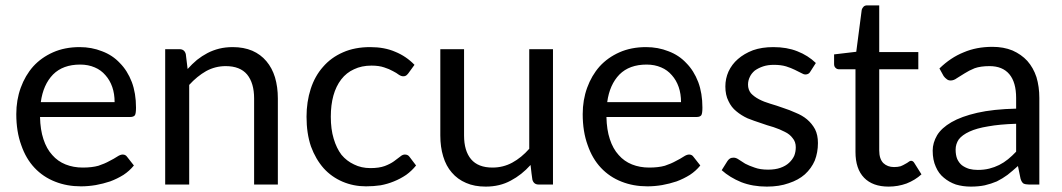

<svg xmlns="http://www.w3.org/2000/svg" viewBox="-20 -691 3978 719"><path d="M409.2 -308.6Q409.2 -339.8 400.4 -365.2Q391.6 -390.6 375 -409.2Q358.4 -428.7 335 -438.5Q310.5 -449.2 280.3 -449.2Q215.8 -449.2 178.7 -412.1Q141.6 -374 132.8 -308.6Q224.6 -308.6 409.2 -308.6ZM481.4 -71.3Q464.8 -50.8 442.4 -36.1Q418.9 -21.5 392.6 -11.7Q366.2 -2.9 338.9 2Q310.5 6.8 283.2 6.8Q230.5 6.8 186.5 -10.7Q141.6 -28.3 109.4 -62.5Q77.1 -96.7 59.6 -147.5Q41 -198.2 41 -263.7Q41 -316.4 57.6 -362.3Q74.2 -408.2 104.5 -442.4Q134.8 -475.6 178.7 -495.1Q222.7 -514.6 278.3 -514.6Q323.2 -514.6 362.3 -499Q401.4 -484.4 428.7 -455.1Q457 -426.8 473.6 -383.8Q489.3 -341.8 489.3 -288.1Q489.3 -266.6 485.4 -259.8Q480.5 -252.9 467.8 -252.9Q355.5 -252.9 129.9 -252.9Q130.9 -205.1 142.6 -169.9Q154.3 -133.8 175.8 -110.4Q196.3 -86.9 225.6 -75.2Q254.9 -63.5 290 -63.5Q324.2 -63.5 348.6 -70.3Q372.1 -78.1 389.6 -87.9Q407.2 -96.7 418.9 -104.5Q430.7 -112.3 439.5 -112.3Q450.2 -112.3 456.1 -103.5Q464.8 -92.8 481.4 -71.3Z M682.6 -432.6Q699.2 -451.2 717.8 -466.8Q736.3 -481.4 756.8 -492.2Q777.3 -502.9 800.8 -508.8Q824.2 -514.6 851.6 -514.6Q892.6 -514.6 924.8 -501Q956.1 -487.3 977.5 -461.9Q999 -436.5 1009.8 -401.4Q1020.5 -365.2 1020.5 -322.3Q1020.5 -214.8 1020.5 0Q998 0 931.6 0Q931.6 -81.1 931.6 -322.3Q931.6 -379.9 905.3 -412.1Q878.9 -443.4 825.2 -443.4Q786.1 -443.4 752 -424.8Q717.8 -405.3 688.5 -373Q688.5 -249 688.5 0Q666 0 598.6 0Q598.6 -79.1 598.6 -316.4Q598.6 -364.3 598.6 -506.8Q612.3 -506.8 652.3 -506.8Q670.9 -506.8 675.8 -488.3Q677.7 -469.7 682.6 -432.6Z M1508.8 -416Q1504.9 -411.1 1501 -408.2Q1497.1 -405.3 1490.2 -405.3Q1482.4 -405.3 1473.6 -411.1Q1464.8 -418 1451.2 -424.8Q1437.5 -432.6 1418.9 -438.5Q1399.4 -445.3 1371.1 -445.3Q1334 -445.3 1305.7 -431.6Q1277.3 -418.9 1257.8 -393.6Q1238.3 -368.2 1228.5 -333Q1218.8 -297.9 1218.8 -253.9Q1218.8 -207 1229.5 -171.9Q1240.2 -135.7 1258.8 -111.3Q1278.3 -87.9 1305.7 -75.2Q1333 -61.5 1367.2 -61.5Q1399.4 -61.5 1420.9 -69.3Q1441.4 -77.1 1455.1 -86.9Q1468.8 -96.7 1478.5 -104.5Q1487.3 -112.3 1496.1 -112.3Q1507.8 -112.3 1513.7 -103.5Q1521.5 -92.8 1538.1 -71.3Q1521.5 -50.8 1501 -36.1Q1479.5 -21.5 1455.1 -11.7Q1431.6 -2 1405.3 2.9Q1378.9 6.8 1350.6 6.8Q1303.7 6.8 1262.7 -10.7Q1221.7 -28.3 1192.4 -60.5Q1162.1 -94.7 1144.5 -142.6Q1127.9 -191.4 1127.9 -253.9Q1127.9 -309.6 1143.6 -358.4Q1159.2 -406.2 1189.5 -440.4Q1219.7 -475.6 1264.6 -495.1Q1308.6 -514.6 1366.2 -514.6Q1419.9 -514.6 1460 -497.1Q1501 -480.5 1532.2 -448.2Q1524.4 -437.5 1508.8 -416Z M2050.8 -506.8Q2050.8 -379.9 2050.8 0Q2037.1 0 1997.1 0Q1978.5 0 1973.6 -18.6Q1970.7 -37.1 1966.8 -73.2Q1933.6 -36.1 1892.6 -14.6Q1851.6 7.8 1798.8 7.8Q1756.8 7.8 1725.6 -5.9Q1693.4 -19.5 1671.9 -44.9Q1650.4 -69.3 1639.6 -105.5Q1628.9 -140.6 1628.9 -183.6Q1628.9 -229.5 1628.9 -322.3Q1628.9 -368.2 1628.9 -506.8Q1651.4 -506.8 1717.8 -506.8Q1717.8 -425.8 1717.8 -183.6Q1717.8 -126 1744.1 -94.7Q1770.5 -63.5 1824.2 -63.5Q1864.3 -63.5 1898.4 -82Q1932.6 -100.6 1961.9 -133.8Q1961.9 -257.8 1961.9 -506.8Q1983.4 -506.8 2050.8 -506.8Z M2530.3 -308.6Q2530.3 -339.8 2521.5 -365.2Q2512.7 -390.6 2496.1 -409.2Q2479.5 -428.7 2456.1 -438.5Q2431.6 -449.2 2401.4 -449.2Q2336.9 -449.2 2299.8 -412.1Q2262.7 -374 2253.9 -308.6Q2345.7 -308.6 2530.3 -308.6ZM2602.5 -71.3Q2585.9 -50.8 2563.5 -36.1Q2540 -21.5 2513.7 -11.7Q2487.3 -2.9 2460 2Q2431.6 6.8 2404.3 6.8Q2351.6 6.8 2307.6 -10.7Q2262.7 -28.3 2230.5 -62.5Q2198.2 -96.7 2180.7 -147.5Q2162.1 -198.2 2162.1 -263.7Q2162.1 -316.4 2178.7 -362.3Q2195.3 -408.2 2225.6 -442.4Q2255.9 -475.6 2299.8 -495.1Q2343.8 -514.6 2399.4 -514.6Q2444.3 -514.6 2483.4 -499Q2522.5 -484.4 2549.8 -455.1Q2578.1 -426.8 2594.7 -383.8Q2610.4 -341.8 2610.4 -288.1Q2610.4 -266.6 2606.4 -259.8Q2601.6 -252.9 2588.9 -252.9Q2476.6 -252.9 2251 -252.9Q2252 -205.1 2263.7 -169.9Q2275.4 -133.8 2296.9 -110.4Q2317.4 -86.9 2346.7 -75.2Q2376 -63.5 2411.1 -63.5Q2445.3 -63.5 2469.7 -70.3Q2493.2 -78.1 2510.7 -87.9Q2528.3 -96.7 2540 -104.5Q2551.8 -112.3 2560.5 -112.3Q2571.3 -112.3 2577.1 -103.5Q2585.9 -92.8 2602.5 -71.3Z M3014.6 -422.9Q3008.8 -412.1 2996.1 -412.1Q2989.3 -412.1 2979.5 -418Q2969.7 -422.9 2956.1 -429.7Q2942.4 -436.5 2923.8 -442.4Q2904.3 -448.2 2877.9 -448.2Q2855.5 -448.2 2837.9 -442.4Q2820.3 -436.5 2806.6 -426.8Q2793.9 -416 2788.1 -403.3Q2781.2 -389.6 2781.2 -374Q2781.2 -355.5 2792 -341.8Q2803.7 -329.1 2822.3 -319.3Q2840.8 -309.6 2864.3 -302.7Q2887.7 -295.9 2912.1 -287.1Q2936.5 -279.3 2960 -268.6Q2984.4 -258.8 3002 -244.1Q3020.5 -228.5 3032.2 -207Q3043 -185.5 3043 -155.3Q3043 -120.1 3031.2 -89.8Q3018.6 -60.5 2994.1 -38.1Q2969.7 -16.6 2933.6 -4.9Q2898.4 7.8 2851.6 7.8Q2798.8 7.8 2755.9 -8.8Q2712.9 -26.4 2682.6 -53.7Q2689.5 -64.5 2704.1 -87.9Q2708 -93.8 2713.9 -97.7Q2718.8 -100.6 2727.5 -100.6Q2736.3 -100.6 2746.1 -93.8Q2756.8 -86.9 2770.5 -78.1Q2785.2 -70.3 2805.7 -63.5Q2826.2 -55.7 2856.4 -55.7Q2882.8 -55.7 2902.3 -62.5Q2921.9 -69.3 2934.6 -81.1Q2947.3 -92.8 2954.1 -107.4Q2960 -122.1 2960 -139.6Q2960 -160.2 2948.2 -173.8Q2937.5 -188.5 2918.9 -197.3Q2900.4 -207 2877 -214.8Q2852.5 -221.7 2828.1 -230.5Q2803.7 -238.3 2779.3 -248Q2755.9 -258.8 2737.3 -274.4Q2718.8 -289.1 2708 -312.5Q2696.3 -335 2696.3 -367.2Q2696.3 -396.5 2708 -422.9Q2720.7 -450.2 2743.2 -469.7Q2766.6 -490.2 2799.8 -502.9Q2833 -514.6 2876 -514.6Q2926.8 -514.6 2965.8 -499Q3005.9 -483.4 3035.2 -455.1Q3028.3 -444.3 3014.6 -422.9Z M3307.6 7.8Q3248 7.8 3215.8 -25.4Q3183.6 -58.6 3183.6 -122.1Q3183.6 -225.6 3183.6 -431.6Q3168 -431.6 3122.1 -431.6Q3114.3 -431.6 3109.4 -436.5Q3103.5 -441.4 3103.5 -451.2Q3103.5 -462.9 3103.5 -487.3Q3124 -489.3 3186.5 -497.1Q3191.4 -537.1 3207 -654.3Q3209 -661.1 3213.9 -666Q3218.8 -670.9 3227.5 -670.9Q3242.2 -670.9 3272.5 -670.9Q3272.5 -627 3272.5 -496.1Q3309.6 -496.1 3418.9 -496.1Q3418.9 -480.5 3418.9 -431.6Q3382.8 -431.6 3272.5 -431.6Q3272.5 -356.4 3272.5 -127.9Q3272.5 -95.7 3288.1 -80.1Q3303.7 -65.4 3328.1 -65.4Q3341.8 -65.4 3352.5 -68.4Q3362.3 -72.3 3370.1 -77.1Q3377.9 -81.1 3382.8 -85Q3387.7 -88.9 3391.6 -88.9Q3399.4 -88.9 3404.3 -80.1Q3413.1 -66.4 3430.7 -38.1Q3407.2 -16.6 3375 -3.9Q3342.8 7.8 3307.6 7.8Z M3785.2 -227.5Q3723.6 -225.6 3680.7 -217.8Q3637.7 -210.9 3610.4 -198.2Q3583 -185.5 3570.3 -168.9Q3558.6 -151.4 3558.6 -130.9Q3558.6 -110.4 3564.5 -95.7Q3571.3 -81.1 3582 -72.3Q3593.8 -63.5 3609.4 -58.6Q3624 -54.7 3641.6 -54.7Q3665 -54.7 3684.6 -59.6Q3704.1 -64.5 3721.7 -73.2Q3739.3 -82 3754.9 -94.7Q3770.5 -107.4 3785.2 -123Q3785.2 -158.2 3785.2 -227.5ZM3498 -434.6Q3540 -475.6 3588.9 -495.1Q3636.7 -515.6 3696.3 -515.6Q3738.3 -515.6 3771.5 -502Q3804.7 -487.3 3827.1 -462.9Q3849.6 -437.5 3861.3 -402.3Q3872.1 -366.2 3872.1 -324.2Q3872.1 -215.8 3872.1 0Q3862.3 0 3833 0Q3820.3 0 3812.5 -3.9Q3805.7 -8.8 3801.8 -21.5Q3798.8 -37.1 3792 -69.3Q3771.5 -50.8 3752.9 -36.1Q3734.4 -22.5 3712.9 -11.7Q3692.4 -2.9 3668 2.9Q3644.5 7.8 3615.2 7.8Q3585.9 7.8 3559.6 0Q3534.2 -8.8 3514.6 -25.4Q3495.1 -41 3484.4 -66.4Q3472.7 -91.8 3472.7 -127Q3472.7 -156.2 3489.3 -184.6Q3505.9 -211.9 3543 -233.4Q3580.1 -254.9 3639.6 -268.6Q3699.2 -282.2 3785.2 -284.2Q3785.2 -297.9 3785.2 -324.2Q3785.2 -382.8 3759.8 -413.1Q3734.4 -443.4 3685.5 -443.4Q3652.3 -443.4 3629.9 -435.5Q3608.4 -426.8 3591.8 -416Q3575.2 -406.2 3563.5 -398.4Q3551.8 -389.6 3540 -389.6Q3531.2 -389.6 3525.4 -394.5Q3518.6 -399.4 3513.7 -406.2Q3508.8 -416 3498 -434.6Z"/></svg>

Font: Lato
Style: Regular
Weight: 400
Designer: Lukasz Dziedzic with Adam Twardoch and Botio Nikoltchev
Version: Version 2.015; 2015-08-06; http://www.latofonts.com/